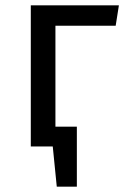

<svg xmlns="http://www.w3.org/2000/svg" viewBox="-20 -547 469 717"><path d="M187 -451V0H95V-527H424L412 -451ZM141 -74H267V150H192L177 0H141Z"/></svg>

Font: Fira Sans Variable
Style: Regular
Weight: 400
Designer: Carrois Corporate & Edenspiekermann AG
Foundry: Carrois Corporate GbR & Edenspiekermann AG
Version: Version 4.202